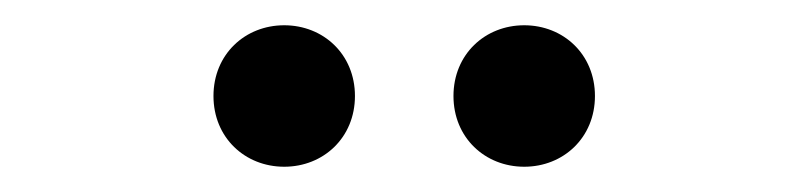

<svg xmlns="http://www.w3.org/2000/svg" viewBox="-20 -753 640 152"><path d="M395 -621C426 -621 451 -644 451 -677C451 -710 426 -733 395 -733C364 -733 339 -710 339 -677C339 -644 364 -621 395 -621ZM205 -621C236 -621 261 -644 261 -677C261 -710 236 -733 205 -733C174 -733 149 -710 149 -677C149 -644 174 -621 205 -621Z"/></svg>

Font: Montserrat-Alt1 SemBd
Style: Regular
Weight: 600
Designer: Differentunic
Foundry: Differentunic
Version: Version 7.222